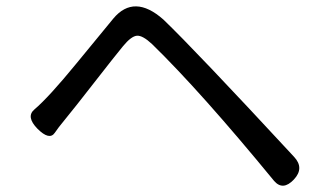

<svg xmlns="http://www.w3.org/2000/svg" viewBox="-20 -653 1040 610"><path d="M99 -244Q62 -282 89 -305Q135 -344 222.5 -451Q310 -558 340 -594Q406 -673 499 -591Q601 -493 914 -155Q948 -119 913.5 -82.5Q879 -46 851 -78Q618 -362 463 -513Q433 -541 415 -539.5Q397 -538 371 -506.5Q345 -475 280 -391.5Q215 -308 189 -276.5Q163 -245 154 -231Q137 -206 99 -244Z"/></svg>

Font: Raw Maruko Gothic CJK TC
Style: Regular
Weight: 400
Version: Version 1.001